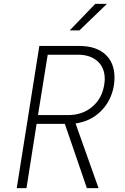

<svg xmlns="http://www.w3.org/2000/svg" viewBox="-20 -966 640 986"><path d="M66 0 182 -730H387Q473 -730 520.5 -687Q568 -644 568 -568Q568 -549 565 -528Q552 -449 499 -396Q446 -343 368 -332L486 0H426L313 -330H168L116 0ZM330 -375Q403 -375 453.5 -417.5Q504 -460 515 -530Q518 -547 518 -560Q518 -618 481 -651.5Q444 -685 380 -685H225L175 -375ZM388 -810H338L469 -946H529Z"/></svg>

Font: JetBrains Mono Extra Light
Style: Italic
Weight: 200
Italic angle: -9°
Monospace: yes
Designer: Philipp Nurullin, Konstantin Bulenkov
Foundry: JetBrains
Version: 2.002